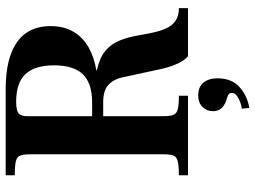

<svg xmlns="http://www.w3.org/2000/svg" viewBox="-134 -566 922 695"><g transform="rotate(-90 327.5 -219.0)"><path d="M40 0V-33Q76 -33 92 -37.5Q108 -42 112 -54Q116 -66 116 -89V-570Q116 -594 111.5 -606.5Q107 -619 91 -623Q75 -627 40 -627V-660H349Q428 -660 479 -641Q530 -622 555 -586Q580 -550 580 -498Q580 -449 559.5 -414.5Q539 -380 502.5 -359.5Q466 -339 420 -332V-330Q465 -320 490 -299.5Q515 -279 528 -247Q541 -215 548 -171L554 -139Q560 -107 570 -83Q580 -59 598 -46Q616 -33 645 -33V0H471Q457 -11 445.5 -35Q434 -59 426 -92L396 -230Q389 -268 368 -287.5Q347 -307 305 -307H254V-89Q254 -66 258.5 -53.5Q263 -41 279 -37Q295 -33 328 -33V0ZM254 -347H304Q373 -347 405.5 -380.5Q438 -414 438 -485Q438 -554 406.5 -588Q375 -622 307 -622Q273 -622 263.5 -612.5Q254 -603 254 -583ZM284 222 281 195Q298 193 318 183Q338 173 338 159Q338 151 333.5 147.5Q329 144 319 141Q299 136 285.5 124Q272 112 272 90Q272 69 287 53Q302 37 329 37Q360 37 375.5 56Q391 75 391 107Q391 157 360.5 185.5Q330 214 284 222Z"/></g></svg>

Font: Frank Ruhl Libre SemiBold
Style: Regular
Weight: 600
Designer: Yanek Iontef
Foundry: Fontef
Version: Version 6.003;gftools[0.9.30]